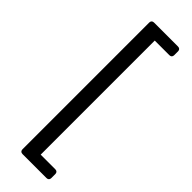

<svg xmlns="http://www.w3.org/2000/svg" viewBox="-286 -722 888 888"><g transform="rotate(45 158.0 -278.0)"><path d="M91.8 -692.4V136.7C91.8 146.5 97.7 152.3 107.4 152.3H264.6C274.4 152.3 280.3 146.5 280.3 136.7V110.4C280.3 100.6 274.4 94.7 264.6 94.7H168.9V-651.4H264.6C274.4 -651.4 280.3 -657.2 280.3 -667V-692.4C280.3 -702.1 274.4 -708 264.6 -708H107.4C97.7 -708 91.8 -702.1 91.8 -692.4Z"/></g></svg>

Font: Ed Sans Neue Medium
Style: Regular
Weight: 500
Designer: Stephen Hutchings
Version: Version 1.004;PS 001.004;hotconv 1.0.88;makeotf.lib2.5.64775